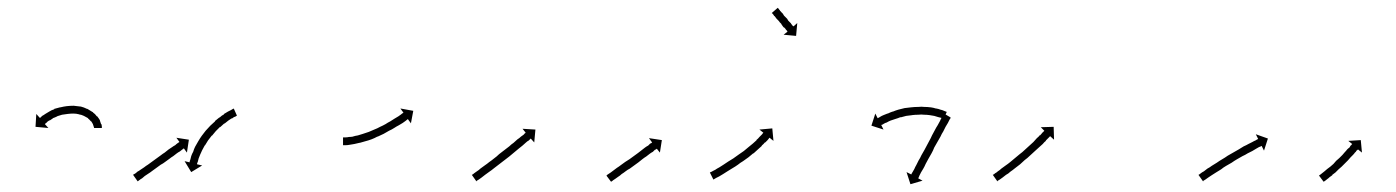

<svg xmlns="http://www.w3.org/2000/svg" viewBox="-20 -535 3578 492"><path d="M221 -208Q221 -208 221 -208Q221 -208 221 -208Q221 -208 221 -208Q221 -208 221 -208Q221 -209 220 -211Q220 -211 220 -211Q220 -211 220 -211Q220 -211 220 -211Q220 -211 220 -211Q219 -214 218 -217Q218 -217 218 -217Q218 -217 218 -217Q218 -217 218 -217Q218 -217 218 -217Q216 -221 213 -225Q213 -225 213 -225Q213 -225 213 -224Q213 -224 213 -224Q213 -224 213 -224Q210 -228 205 -232Q205 -232 205 -232Q205 -232 205 -232Q206 -232 206 -232Q206 -232 206 -232Q201 -235 195 -238Q195 -238 195 -238Q195 -238 195 -238Q195 -238 195 -238Q195 -238 195 -238Q189 -241 182 -242Q182 -242 182 -242Q182 -242 182 -242Q182 -242 182.5 -242Q183 -242 183 -242Q175 -244 168 -244Q168 -244 168 -244Q168 -244 168 -244Q168 -244 168 -244Q168 -244 168 -244Q161 -244 153 -243Q153 -243 153 -243Q153 -243 153 -243Q153 -243 153 -243Q153 -243 153 -243Q146 -242 139 -241Q139 -241 139 -241Q139 -241 139 -241Q139 -241 139 -241Q139 -241 139 -241Q133 -239 126 -237Q126 -237 126 -237Q126 -237 126 -237Q127 -237 127 -237Q127 -237 127 -237Q121 -234 115 -232Q115 -232 115.5 -232Q116 -232 116 -232Q116 -232 116 -232Q116 -232 116 -232Q111 -229 107 -226Q107 -226 107 -226Q107 -226 107 -226Q107 -227 107 -227Q107 -227 107 -227Q103 -224 100 -222Q100 -222 100.5 -222Q101 -222 101 -222Q101 -222 101 -222Q101 -222 101 -222Q98 -220 97 -219Q97 -219 97 -219Q97 -219 97 -219Q97 -219 97 -219Q97 -219 97 -219Q96 -218 95 -217L104 -207L71 -210L73 -243L82 -233Q83 -233 84 -234Q84 -234 84 -234Q84 -234 84 -234Q84 -234 84 -234Q84 -234 84 -234Q86 -236 88 -238Q88 -238 88 -238Q88 -238 88 -238Q88 -238 88 -238Q88 -238 88 -238Q92 -240 96 -243Q96 -243 96 -243Q96 -243 96 -243Q96 -243 96 -243Q96 -243 96 -243Q101 -246 106 -249Q106 -249 106 -249Q106 -249 106 -249Q106 -249 106 -249Q106 -249 106 -249Q112 -253 119 -255Q119 -255 119 -255Q119 -255 119 -255Q119 -255 119 -255.5Q119 -256 119 -256Q126 -258 134 -260Q134 -260 134 -260Q134 -260 134 -260Q134 -260 134.5 -260Q135 -260 135 -260Q143 -262 151 -263Q151 -263 151 -263Q151 -263 151 -263Q151 -263 151 -263Q151 -263 151 -263Q160 -264 168 -264Q168 -264 168.5 -264Q169 -264 169 -264Q169 -264 169 -264Q169 -264 169 -264Q178 -263 186 -262Q186 -262 186 -262Q186 -262 187 -262Q187 -262 187 -262Q187 -262 187 -262Q195 -260 203 -256Q203 -256 203 -256Q203 -256 203 -256Q203 -256 203.5 -256Q204 -256 204 -256Q211 -252 217 -248Q217 -248 217.5 -248Q218 -248 218 -248Q218 -248 218 -247.5Q218 -247 218 -247Q224 -243 228 -237Q228 -237 228 -237Q228 -237 229 -237Q229 -237 229 -237Q229 -237 229 -237Q233 -232 236 -227Q236 -227 236 -226.5Q236 -226 236 -226Q236 -226 236 -226Q236 -226 236 -226Q238 -221 239 -217Q239 -217 239 -217Q239 -217 240 -217Q240 -217 240 -216.5Q240 -216 240 -216Q241 -213 241 -210Q241 -210 241 -210Q241 -210 241 -210Q241 -210 241 -209.5Q241 -209 241 -209Q241 -208 241 -207H221Q221 -207 221 -208Z M322 -88Q324 -89 326 -90Q329 -92 332 -95Q336 -97 340 -100Q344 -103 349 -106Q354 -110 359 -113Q364 -117 370 -121Q375 -125 381 -129Q386 -133 392 -137Q397 -141 402 -144Q407 -148 412 -152Q417 -155 421 -158Q425 -161 429 -163Q432 -166 435 -168Q437 -169 438 -170Q439 -171 440 -171L432 -182L464 -177L459 -144L451 -155Q451 -155 450 -154Q449 -153 448 -152.5Q447 -152 446 -151Q444 -149 441 -147Q437 -145 433 -142Q429 -139 424 -135Q419 -132 414 -128Q409 -124 403 -120Q398 -116 392 -113Q387 -109 381 -105Q376 -101 370 -97Q365 -93 360 -90Q356 -87 351 -84Q347 -81 344 -78Q340 -76 338 -74Q336 -73 334 -71Q333 -71 333 -70L321 -87Q322 -87 322 -88ZM586 -238Q586 -238 586 -238Q586 -238 586 -238Q586 -238 586 -238Q586 -238 586 -238Q584 -237 581 -235Q581 -235 581 -235Q581 -235 581 -235Q581 -235 581 -235.5Q581 -236 581 -236Q578 -234 574 -231Q574 -231 574 -231.5Q574 -232 574 -232Q574 -232 574 -232Q574 -232 574 -232Q570 -229 565 -226Q565 -226 565 -226Q565 -226 565 -226Q565 -226 565 -226Q565 -226 565 -226Q560 -222 555 -218Q555 -218 555 -218Q555 -218 555 -219Q555 -219 555 -219Q555 -219 555 -219Q549 -214 544 -209Q544 -209 544 -209Q544 -209 544 -210Q544 -210 544 -210Q544 -210 544 -210Q538 -204 533 -199Q533 -199 533 -199Q533 -199 533 -199Q533 -199 533 -199Q533 -199 533 -199Q528 -193 523 -187Q523 -187 523 -187Q523 -187 523 -187Q523 -187 523 -187.5Q523 -188 523 -188Q518 -181 513 -175Q513 -175 513 -175Q513 -175 513 -175Q513 -175 513 -175Q513 -175 513 -175Q509 -169 505 -162Q505 -162 505 -162Q505 -162 505 -162Q505 -163 505 -163Q505 -163 505 -163Q501 -156 498 -150Q498 -150 498 -150Q498 -150 498 -150Q498 -150 498 -150Q498 -150 498 -150Q495 -144 493 -139Q493 -139 493 -139Q493 -139 493 -139Q493 -139 493 -139Q493 -139 493 -139Q491 -134 489 -129Q489 -129 489 -129Q489 -129 489 -129Q489 -129 489 -129Q489 -129 489 -129Q488 -125 487 -121Q487 -121 487 -121Q487 -121 487 -121Q487 -121 487 -121Q487 -121 487 -121Q486 -118 485 -116Q485 -116 485 -116Q485 -116 485 -116Q485 -116 485 -116Q485 -116 485 -116Q485 -115 485 -114L498 -111L470 -94L453 -122L466 -119Q466 -120 466 -121Q466 -121 466 -121Q466 -121 466 -121Q466 -121 466 -121Q466 -121 466 -121Q467 -123 468 -127Q468 -127 468 -127Q468 -127 468 -127Q468 -127 468 -127Q468 -127 468 -127Q469 -131 470 -135Q470 -135 470 -135Q470 -135 470 -135Q470 -135 470 -135Q470 -135 470 -135Q472 -141 475 -146Q475 -146 475 -146Q475 -146 475 -146Q475 -146 475 -146Q475 -146 475 -146Q477 -153 480 -159Q480 -159 480 -159Q480 -159 480 -159Q480 -159 480 -159Q480 -159 480 -159Q484 -166 488 -173Q488 -173 488 -173Q488 -173 488 -173Q488 -173 488 -173Q488 -173 488 -173Q492 -180 497 -187Q497 -187 497 -187Q497 -187 497 -187Q497 -187 497 -187Q497 -187 497 -187Q502 -194 507 -200Q507 -200 507 -200Q507 -200 507 -200Q507 -200 507 -200Q507 -200 507 -200Q513 -207 519 -213Q519 -213 519 -213Q519 -213 519 -213Q519 -213 519 -213Q519 -213 519 -213Q525 -219 531 -224Q531 -224 531 -224Q531 -224 531 -224Q531 -224 531 -224.5Q531 -225 531 -225Q537 -230 542 -234Q542 -234 542.5 -234Q543 -234 543 -234Q543 -234 543 -234Q543 -234 543 -234Q548 -239 554 -242Q554 -242 554 -242Q554 -242 554 -242Q554 -243 554 -243Q554 -243 554 -243Q559 -246 564 -249Q564 -249 564 -249Q564 -249 564 -249Q564 -249 564 -249Q564 -249 564 -249Q568 -251 572 -253Q572 -253 572 -253Q572 -253 572 -253Q572 -253 572 -253Q572 -253 572 -253Q575 -255 577 -256Q577 -256 577 -256Q577 -256 577 -256Q577 -256 577 -256Q577 -256 577 -256Q578 -256 579 -257L587 -239Q587 -238 586 -238Z M861 -183Q861 -183 861 -183Q861 -183 861 -183Q861 -183 861 -183Q861 -183 861 -183Q863 -183 866 -183Q866 -183 866 -183Q866 -183 866 -183Q866 -183 866 -183Q866 -183 866 -183Q870 -183 874 -184Q874 -184 874 -184Q874 -184 874 -184Q874 -184 874 -184Q874 -184 874 -184Q879 -184 885 -185Q885 -185 884.5 -185Q884 -185 884 -185Q884 -185 884 -185Q884 -185 884 -185Q890 -187 897 -188Q897 -188 897 -188Q897 -188 897 -188Q897 -188 897 -188Q897 -188 897 -188Q903 -190 910 -192Q910 -192 910 -192Q910 -192 910 -192Q910 -192 910 -192Q910 -192 910 -192Q917 -194 925 -197Q925 -197 925 -197Q925 -197 925 -197Q925 -197 925 -197Q925 -197 925 -197Q932 -200 939 -203Q939 -203 939 -203Q939 -203 939 -203Q939 -203 939 -203Q939 -203 939 -203Q947 -206 954 -210Q954 -210 954 -210Q954 -210 954 -210Q954 -210 954 -210Q954 -210 954 -210Q961 -213 968 -217Q968 -217 968 -217Q968 -217 968 -217Q968 -217 968 -217Q968 -217 968 -217Q974 -221 980 -224Q980 -224 980 -224Q980 -224 980 -224Q980 -224 980 -224Q980 -224 980 -224Q986 -228 991 -231Q991 -231 991 -231Q991 -231 991 -231Q991 -231 991 -231Q991 -231 991 -231Q996 -234 1001 -237Q1001 -237 1001 -237Q1001 -237 1001 -237Q1001 -237 1001 -237Q1001 -237 1001 -237Q1005 -240 1008 -242Q1010 -244 1012 -245Q1013 -246 1014 -246L1006 -257L1039 -251L1033 -219L1025 -230Q1025 -229 1024 -229Q1022 -227 1019 -225Q1016 -223 1012 -220Q1012 -220 1012 -220Q1012 -220 1012 -220Q1012 -220 1012 -220Q1012 -220 1012 -220Q1007 -217 1002 -214Q1002 -214 1002 -214Q1002 -214 1002 -214Q1002 -214 1002 -214Q1002 -214 1002 -214Q996 -211 990 -207Q990 -207 990 -207Q990 -207 990 -207Q990 -207 990 -207Q990 -207 990 -207Q984 -203 977 -200Q977 -200 977 -200Q977 -200 977 -200Q977 -200 977 -200Q977 -200 977 -200Q970 -196 963 -192Q963 -192 963 -192Q963 -192 963 -192Q963 -192 963 -192Q963 -192 963 -192Q955 -188 948 -185Q948 -185 948 -185Q948 -185 948 -185Q948 -185 947.5 -185Q947 -185 947 -185Q940 -181 932 -178Q932 -178 932 -178Q932 -178 932 -178Q932 -178 932 -178Q932 -178 932 -178Q924 -175 916 -173Q916 -173 916 -173Q916 -173 916 -173Q916 -173 916 -173Q916 -173 916 -173Q909 -171 902 -169Q902 -169 902 -169Q902 -169 902 -169Q901 -169 901 -169Q901 -169 901 -169Q894 -167 888 -166Q888 -166 888 -166Q888 -166 888 -166Q888 -166 888 -166Q888 -166 888 -166Q882 -165 876 -164Q876 -164 876 -164Q876 -164 876 -164Q876 -164 876 -164Q876 -164 876 -164Q871 -163 867 -163Q867 -163 867 -163Q867 -163 867 -163Q867 -163 867 -163Q867 -163 867 -163Q864 -163 861 -163Q861 -163 861 -163Q861 -163 861 -163Q861 -163 861 -163Q861 -163 861 -163Q860 -163 859 -163V-183Q860 -183 861 -183Z M1191 -88Q1193 -89 1195 -91Q1198 -93 1202 -96Q1207 -99 1211 -103Q1216 -107 1222 -111Q1228 -115 1234 -120Q1240 -124 1246 -129Q1253 -134 1259 -140Q1266 -145 1272 -150Q1278 -155 1285 -160Q1290 -165 1296 -169Q1301 -174 1306 -178Q1311 -181 1315 -185Q1319 -188 1322 -190Q1324 -193 1326 -194Q1327 -195 1327 -195L1319 -205L1352 -203L1349 -170L1340 -180Q1340 -180 1339 -179Q1337 -177 1335 -175Q1331 -173 1328 -170Q1324 -166 1319 -162Q1314 -158 1309 -154Q1303 -149 1297 -144Q1291 -139 1285 -134Q1278 -129 1272 -124Q1265 -119 1259 -114Q1252 -109 1246 -104Q1240 -99 1234 -95Q1228 -91 1223 -87Q1218 -83 1214 -80Q1210 -77 1207 -75Q1204 -73 1202 -72Q1201 -71 1201 -70L1189 -87Q1190 -87 1191 -88Z M1535 -86Q1537 -88 1539 -89Q1542 -91 1545 -93Q1549 -96 1553 -99Q1557 -102 1561 -105Q1566 -108 1571 -112Q1577 -116 1582 -120Q1588 -124 1593 -127Q1599 -131 1604 -135Q1609 -139 1615 -143Q1620 -147 1624 -150Q1629 -154 1633 -157Q1637 -160 1641 -162Q1644 -165 1646 -167Q1649 -168 1650 -169Q1651 -170 1651 -170L1643 -181L1676 -176L1671 -144L1663 -154Q1663 -154 1662 -153Q1661 -152 1658 -151Q1656 -149 1653 -146Q1649 -144 1645 -141Q1641 -138 1636 -134Q1631 -131 1626 -127Q1621 -123 1616 -119Q1610 -115 1605 -111Q1599 -107 1594 -103Q1588 -100 1583 -96Q1578 -92 1573 -89Q1569 -85 1564 -82Q1561 -80 1557 -77Q1553 -74 1551 -73Q1549 -71 1547 -70Q1546 -70 1546 -69L1534 -85Q1535 -86 1535 -86Z M1801 -94Q1803 -95 1806 -96H1805Q1809 -98 1813 -100Q1813 -100 1813 -100Q1813 -100 1813 -100Q1813 -100 1813 -100Q1813 -100 1813 -100Q1817 -103 1823 -106Q1823 -106 1823 -106Q1823 -106 1823 -106Q1823 -106 1823 -106Q1823 -106 1823 -106Q1828 -109 1834 -113Q1834 -113 1834 -113Q1834 -113 1834 -113Q1834 -113 1834 -113Q1834 -113 1834 -113Q1840 -117 1846 -121Q1846 -121 1846 -121Q1846 -121 1846 -121Q1846 -121 1846 -121Q1846 -121 1846 -121Q1853 -125 1859 -129Q1859 -129 1859 -129Q1859 -129 1859 -129Q1859 -129 1859 -129Q1859 -129 1859 -129Q1866 -134 1873 -139Q1873 -139 1873 -139Q1873 -139 1873 -139Q1873 -139 1873 -139Q1873 -139 1873 -139Q1879 -143 1886 -148Q1886 -148 1886 -148Q1886 -148 1886 -148Q1886 -148 1886 -148Q1886 -148 1886 -148Q1892 -153 1898 -158Q1898 -158 1898 -158Q1898 -158 1898 -158Q1898 -158 1898 -158Q1898 -158 1898 -158Q1904 -163 1909 -167Q1909 -167 1909 -167Q1909 -167 1909 -167Q1909 -167 1909 -167Q1909 -167 1909 -167Q1914 -172 1919 -176Q1919 -176 1918.5 -176Q1918 -176 1918 -176Q1918 -176 1918 -176Q1918 -176 1918 -176Q1923 -180 1926 -184Q1926 -184 1926 -184Q1926 -184 1926 -184Q1926 -184 1926 -184Q1926 -184 1926 -184Q1929 -187 1932 -190Q1932 -190 1932 -190Q1932 -190 1932 -190Q1932 -190 1932 -190Q1932 -190 1932 -190Q1934 -192 1935 -194Q1935 -194 1935 -194Q1935 -194 1935 -194Q1935 -194 1935 -194Q1935 -194 1935 -194Q1936 -194 1936 -195L1926 -203L1959 -206L1962 -174L1952 -182Q1951 -182 1951 -181Q1951 -181 1951 -181Q1951 -181 1951 -181Q1951 -181 1951 -181Q1951 -181 1951 -181Q1949 -179 1947 -176Q1947 -176 1947 -176Q1947 -176 1947 -176Q1947 -176 1947 -176Q1947 -176 1947 -176Q1944 -173 1941 -170Q1941 -170 1941 -170Q1941 -170 1941 -170Q1941 -170 1940.5 -170Q1940 -170 1940 -170Q1937 -166 1932 -162Q1932 -162 1932 -161.5Q1932 -161 1932 -161Q1932 -161 1932 -161Q1932 -161 1932 -161Q1927 -157 1922 -152Q1922 -152 1922 -152Q1922 -152 1922 -152Q1922 -152 1922 -152Q1922 -152 1922 -152Q1917 -147 1911 -142Q1911 -142 1911 -142Q1911 -142 1910 -142Q1910 -142 1910 -142Q1910 -142 1910 -142Q1904 -137 1898 -132Q1898 -132 1898 -132Q1898 -132 1898 -132Q1898 -132 1898 -132Q1898 -132 1898 -132Q1891 -127 1884 -122Q1884 -122 1884 -122Q1884 -122 1884 -122Q1884 -122 1884 -122Q1884 -122 1884 -122Q1877 -118 1871 -113Q1871 -113 1871 -113Q1871 -113 1871 -113Q1871 -113 1871 -113Q1871 -113 1871 -113Q1864 -108 1857 -104Q1857 -104 1857 -104Q1857 -104 1857 -104Q1857 -104 1857 -104Q1857 -104 1857 -104Q1851 -100 1844 -96Q1844 -96 1844 -96Q1844 -96 1844 -96Q1844 -96 1844 -96Q1844 -96 1844 -96Q1838 -92 1833 -89Q1833 -89 1833 -89Q1833 -89 1833 -89Q1833 -89 1833 -89Q1833 -89 1833 -89Q1828 -86 1823 -83Q1823 -83 1823 -83Q1823 -83 1823 -83Q1823 -83 1823 -83Q1823 -83 1823 -83Q1819 -81 1815 -79Q1812 -77 1810 -76Q1809 -75 1808 -75L1799 -93Q1800 -93 1801 -94Z M1974 -514Q1974 -513 1975 -513Q1976 -512 1977 -510Q1977 -510 1978 -509Q1979 -508 1979 -507Q1981 -506 1982 -504Q1984 -502 1986 -500Q1987 -498 1989 -495Q1992 -492 1993 -491Q1994 -490 1997 -487Q1998 -485 2000 -482Q2001 -481 2002 -480Q2003 -479 2004 -478Q2006 -476 2007 -475Q2007 -474 2008 -473Q2009 -472 2009 -472Q2010 -471 2011 -469Q2012 -469 2013 -468Q2013 -467 2013 -467L2023 -476L2020 -443L1988 -446L1998 -454Q1998 -455 1997.5 -455Q1997 -455 1997 -455Q1997 -456 1996 -457Q1994 -459 1994 -459Q1993 -460 1992 -462Q1991 -463 1990 -464Q1989 -465 1988 -465Q1986 -468 1985 -469Q1984 -471 1983 -472Q1982 -473 1982 -474Q1981 -475 1980 -476Q1979 -477 1978 -478Q1977 -480 1974 -483Q1973 -484 1972 -485Q1971 -486 1970 -487Q1969 -488 1967 -491Q1966 -492 1965.5 -493Q1965 -494 1964 -494Q1962 -497 1962 -497Q1962 -497 1960 -500Q1959 -500 1958 -501Q1958 -501 1958 -502L1973 -515Q1973 -515 1973.5 -514.5Q1974 -514 1974 -514Z M2396 -231Q2396 -231 2396 -231Q2396 -231 2396 -231Q2396 -231 2396.5 -231Q2397 -231 2397 -231Q2395 -232 2392 -233Q2392 -233 2392 -233Q2392 -233 2392 -233Q2392 -233 2392 -233Q2392 -233 2392 -233Q2388 -234 2384 -235Q2384 -235 2384 -235Q2384 -235 2384 -235Q2384 -235 2384 -235Q2384 -235 2384 -235Q2380 -236 2374 -238Q2374 -238 2374 -238Q2374 -238 2374 -238Q2374 -238 2374 -238Q2374 -238 2374 -238Q2368 -239 2362 -240Q2362 -240 2362 -240Q2362 -240 2362 -240Q2362 -240 2362 -240Q2362 -240 2362 -240Q2355 -241 2348 -241Q2348 -241 2348 -241Q2348 -241 2348 -241Q2348 -241 2348 -241Q2348 -241 2348 -241Q2341 -242 2333 -241Q2333 -241 2333 -241Q2333 -241 2333 -241Q2333 -241 2333 -241Q2333 -241 2333 -241Q2325 -241 2317 -240Q2317 -240 2317.5 -240Q2318 -240 2318 -240Q2318 -240 2318 -240Q2318 -240 2318 -240Q2310 -239 2302 -238Q2302 -238 2302 -238Q2302 -238 2302 -238Q2302 -238 2302 -238Q2302 -238 2302 -238Q2295 -236 2287 -234Q2287 -234 2287 -234Q2287 -234 2288 -234Q2288 -234 2288 -234.5Q2288 -235 2288 -235Q2281 -232 2274 -230Q2274 -230 2274 -230Q2274 -230 2274 -230Q2274 -230 2274 -230Q2274 -230 2274 -230Q2268 -228 2262 -226Q2262 -226 2262 -226Q2262 -226 2262 -226Q2262 -226 2262 -226Q2262 -226 2262 -226Q2257 -224 2252 -221Q2252 -221 2252 -221Q2252 -221 2252 -221Q2252 -221 2252 -221Q2252 -221 2252 -221Q2248 -220 2245 -218Q2245 -218 2245 -218Q2245 -218 2245 -218Q2245 -218 2245 -218Q2245 -218 2245 -218Q2242 -216 2240 -215Q2239 -215 2238 -215L2244 -203L2213 -213L2223 -244L2229 -232Q2230 -233 2231 -233Q2233 -234 2236 -236Q2236 -236 2236 -236Q2236 -236 2236 -236Q2236 -236 2236 -236Q2236 -236 2236 -236Q2239 -238 2244 -240Q2244 -240 2244 -240Q2244 -240 2244 -240Q2244 -240 2244 -240Q2244 -240 2244 -240Q2249 -242 2254 -244Q2254 -244 2254 -244Q2254 -244 2255 -244Q2255 -244 2255 -244Q2255 -244 2255 -244Q2261 -247 2267 -249Q2267 -249 2267 -249Q2267 -249 2267 -249Q2267 -249 2267.5 -249Q2268 -249 2268 -249Q2275 -252 2282 -254Q2282 -254 2282 -254Q2282 -254 2282 -254Q2282 -254 2282 -254Q2282 -254 2282 -254Q2290 -256 2298 -258Q2298 -258 2298 -258Q2298 -258 2298 -258Q2298 -258 2298 -258Q2298 -258 2298 -258Q2307 -259 2315 -260Q2315 -260 2315 -260Q2315 -260 2315 -260Q2315 -260 2315 -260Q2315 -260 2315 -260Q2324 -261 2332 -261Q2332 -261 2332 -261Q2332 -261 2332 -261Q2333 -261 2333 -261Q2333 -261 2333 -261Q2341 -262 2349 -261Q2349 -261 2349 -261Q2349 -261 2349 -261Q2349 -261 2349 -261Q2349 -261 2349 -261Q2357 -261 2364 -260Q2364 -260 2364.5 -260Q2365 -260 2365 -260Q2365 -260 2365 -260Q2365 -260 2365 -260Q2372 -259 2378 -257Q2378 -257 2378 -257Q2378 -257 2378 -257Q2378 -257 2378.5 -257Q2379 -257 2379 -257Q2385 -256 2390 -254Q2390 -254 2390 -254Q2390 -254 2390 -254Q2390 -254 2390 -254Q2390 -254 2390 -254Q2395 -253 2399 -251Q2399 -251 2399 -251Q2399 -251 2399 -251Q2399 -251 2399 -251Q2399 -251 2399 -251Q2402 -250 2404 -249Q2404 -249 2404 -249Q2404 -249 2404 -249Q2404 -249 2404 -249Q2404 -249 2404 -249Q2405 -249 2406 -248L2398 -230Q2397 -230 2396 -231ZM2415 -232H2416Q2414 -230 2413 -228Q2411 -224 2409 -220Q2406 -215 2403 -210Q2400 -204 2397 -198Q2393 -192 2390 -185Q2386 -178 2382 -171Q2378 -164 2374 -157Q2371 -149 2367 -142Q2363 -135 2359 -128Q2355 -121 2352 -115Q2349 -108 2346 -103Q2343 -98 2340 -93Q2338 -89 2336 -85Q2334 -81 2334 -80Q2333 -79 2333 -78L2344 -72L2313 -63L2303 -94L2315 -88Q2316 -89 2316 -90Q2317 -91 2319 -95Q2321 -98 2323 -102Q2325 -107 2328 -112Q2331 -118 2334 -124Q2338 -130 2341 -137Q2345 -144 2349 -151Q2353 -159 2357 -166Q2361 -173 2365 -181Q2368 -188 2372 -195Q2376 -202 2379 -208Q2383 -214 2386 -220Q2389 -225 2391 -230Q2393 -234 2395 -237Q2397 -240 2398 -242Q2399 -243 2399 -244L2416 -234Q2416 -233 2415 -232Z M2526 -88Q2528 -89 2530 -91Q2534 -93 2537 -96Q2542 -99 2546 -103Q2552 -107 2557 -111Q2557 -111 2557 -111Q2557 -111 2557 -111Q2557 -111 2557 -111Q2557 -111 2557 -111Q2563 -115 2569 -120Q2569 -120 2569 -120Q2569 -120 2569 -120Q2569 -120 2569 -120Q2569 -120 2569 -120Q2575 -125 2581 -130Q2581 -130 2581 -130Q2581 -130 2581 -130Q2581 -130 2581 -130Q2581 -130 2581 -130Q2587 -135 2593 -140Q2593 -140 2593 -140Q2593 -140 2593 -140Q2593 -140 2593 -140Q2593 -140 2593 -140Q2600 -145 2606 -151Q2606 -151 2606 -151Q2606 -151 2606 -151Q2606 -151 2606 -151Q2606 -151 2606 -151Q2612 -156 2617 -161Q2617 -161 2617 -161Q2617 -161 2617 -161Q2617 -161 2617 -161Q2617 -161 2617 -161Q2623 -166 2628 -171Q2628 -171 2628 -171Q2628 -171 2628 -171Q2628 -171 2628 -171Q2628 -171 2628 -171Q2633 -176 2637 -181Q2642 -185 2645 -189V-188Q2649 -192 2651 -195Q2654 -197 2655 -199Q2656 -199 2656 -200L2647 -209L2680 -210L2681 -177L2671 -186Q2670 -186 2670 -185Q2668 -183 2666 -181Q2663 -178 2660 -175V-174Q2656 -171 2652 -166Q2647 -162 2642 -157Q2642 -157 2642 -157Q2642 -157 2642 -157Q2642 -157 2642 -157Q2642 -157 2642 -157Q2637 -152 2631 -147Q2631 -147 2631 -147Q2631 -147 2631 -147Q2631 -147 2631 -147Q2631 -147 2631 -147Q2625 -141 2619 -136Q2619 -136 2619 -136Q2619 -136 2619 -136Q2619 -136 2619 -136Q2619 -136 2619 -136Q2613 -130 2606 -125Q2606 -125 2606 -125Q2606 -125 2606 -125Q2606 -125 2606 -125Q2606 -125 2606 -125Q2600 -119 2594 -114Q2594 -114 2594 -114Q2594 -114 2594 -114Q2594 -114 2594 -114Q2594 -114 2594 -114Q2587 -109 2581 -104Q2581 -104 2581 -104Q2581 -104 2581 -104Q2581 -104 2581 -104Q2581 -104 2581 -104Q2575 -99 2569 -95Q2569 -95 2569 -95Q2569 -95 2569 -95Q2569 -95 2569 -95Q2569 -95 2569 -95Q2564 -90 2558 -87Q2553 -83 2549 -80Q2545 -77 2542 -75Q2539 -73 2537 -72Q2536 -71 2536 -70L2524 -87Q2525 -87 2526 -88Z M3053 -88Q3055 -89 3057 -91Q3061 -94 3065 -96Q3069 -99 3074 -103Q3080 -106 3085 -110Q3092 -114 3098 -118Q3105 -123 3112 -127Q3119 -131 3126 -136Q3133 -140 3140 -144Q3147 -148 3154 -152Q3161 -156 3167 -160Q3174 -163 3179 -166Q3185 -169 3189 -171Q3194 -174 3197 -175Q3200 -177 3202 -178Q3203 -178 3204 -179L3198 -191L3229 -180L3219 -149L3213 -161Q3212 -161 3211 -160Q3209 -159 3206 -158Q3203 -156 3199 -154Q3194 -151 3189 -148Q3183 -145 3177 -142Q3171 -138 3164 -135Q3157 -131 3150 -127Q3143 -123 3136 -118Q3129 -114 3122 -110Q3115 -106 3109 -101Q3102 -97 3096 -93Q3091 -90 3085 -86Q3080 -83 3076 -80Q3072 -77 3069 -75Q3066 -73 3064 -72Q3063 -71 3063 -70L3051 -87Q3052 -87 3053 -88Z M3361 -86Q3362 -87 3364 -88Q3366 -90 3369 -92Q3369 -92 3369 -92Q3369 -92 3369 -92Q3369 -92 3369 -92Q3369 -92 3369 -92Q3371 -94 3374 -96Q3374 -96 3374 -96Q3374 -96 3374 -96Q3374 -96 3374 -96Q3374 -96 3374 -96Q3378 -99 3381 -102Q3381 -102 3381 -102Q3381 -102 3381 -102Q3381 -102 3381 -102Q3381 -102 3381 -102Q3385 -105 3389 -108Q3389 -108 3389 -108Q3389 -108 3389 -108Q3389 -108 3389 -108Q3389 -108 3389 -108Q3393 -112 3397 -115Q3397 -115 3397 -115Q3397 -115 3397 -115Q3397 -115 3397 -115Q3397 -115 3397 -115Q3400 -119 3404 -123Q3404 -123 3404 -123Q3404 -123 3404 -123Q3404 -123 3404 -123Q3404 -123 3404 -123Q3408 -127 3412 -130Q3412 -130 3412 -130Q3412 -130 3412 -130Q3412 -130 3412 -130Q3412 -130 3412 -130Q3416 -134 3420 -138Q3420 -138 3420 -138Q3420 -138 3420 -138Q3420 -138 3420 -138Q3420 -138 3420 -138Q3423 -142 3426 -145Q3430 -149 3432 -152Q3435 -155 3438 -157Q3440 -160 3441 -162Q3443 -163 3444 -165Q3444 -165 3445 -166L3435 -174L3467 -176L3470 -144L3460 -152Q3459 -152 3459 -151Q3458 -150 3456 -149Q3455 -146 3452 -144Q3450 -141 3447 -138Q3444 -135 3441 -132Q3438 -128 3434 -124Q3434 -124 3434 -124Q3434 -124 3434 -124Q3434 -124 3434 -124Q3434 -124 3434 -124Q3430 -120 3426 -116Q3426 -116 3426 -116Q3426 -116 3426 -116Q3426 -116 3426 -116Q3426 -116 3426 -116Q3422 -112 3418 -108Q3418 -108 3418 -108Q3418 -108 3418 -108Q3418 -108 3418 -108Q3418 -108 3418 -108Q3414 -104 3410 -101Q3410 -101 3410 -101Q3410 -101 3410 -101Q3410 -101 3410 -101Q3410 -101 3410 -101Q3406 -97 3402 -93Q3402 -93 3402 -93Q3402 -93 3402 -93Q3402 -93 3402 -93Q3402 -93 3402 -93Q3398 -90 3394 -87Q3394 -87 3394 -87Q3394 -87 3394 -86Q3394 -86 3394 -86Q3394 -86 3394 -86Q3390 -83 3387 -81Q3387 -81 3387 -81Q3387 -81 3387 -81Q3387 -81 3387 -81Q3387 -81 3387 -81Q3384 -78 3381 -76Q3381 -76 3381 -76Q3381 -76 3381 -76Q3381 -76 3381 -76Q3381 -76 3381 -76Q3378 -74 3376 -72Q3374 -71 3373 -70Q3372 -70 3372 -69L3360 -85Q3361 -86 3361 -86Z"/></svg>

Font: FRB American Cursive Just Arrows Light
Style: Italic
Weight: 300
Italic angle: -25°
Version: Version 2.0;Modular Font Editor K font №1